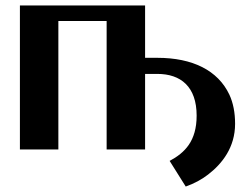

<svg xmlns="http://www.w3.org/2000/svg" viewBox="-20 -548 905 704"><path d="M53 0H194V-471H371V0H512V-277H557C643 -277 701 -230 701 -124C701 -31 658 12 602 42L661 136C692 125 720 110 743 92C795 52 842 -8 842 -94C842 -135 835 -171 821 -201C779 -290 686 -336 557 -336H512V-528H53Z"/></svg>

Font: Aerodynamic
Style: Regular
Weight: 500
Designer: Google
Version: Version 2.000980; 2014